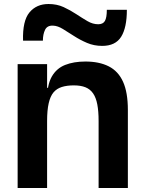

<svg xmlns="http://www.w3.org/2000/svg" viewBox="-20 -938 716 958"><path d="M215 -334V-442Q215 -515 238.5 -556Q262 -597 305 -614Q348 -631 406 -631Q475 -631 522.5 -607Q570 -583 594 -530Q618 -477 618 -389L472 -334Q472 -383 465.5 -417Q459 -451 444.5 -472Q430 -493 406.5 -502.5Q383 -512 348 -512Q314 -512 288.5 -504Q263 -496 247 -477Q231 -458 223 -423Q215 -388 215 -334ZM68 0V-618H215V-442V0ZM217 -436 182 -461V-500H228ZM472 0V-422L618 -389V0ZM490 -709Q449 -709 414 -724Q379 -739 349 -758.5Q319 -778 293.5 -793.5Q268 -809 246 -810Q216 -812 205 -789.5Q194 -767 194 -735H95Q92 -834 127 -876Q162 -918 222 -918Q264 -918 297.5 -902.5Q331 -887 360.5 -867.5Q390 -848 416.5 -832.5Q443 -817 470 -817Q494 -817 503.5 -833.5Q513 -850 513 -889H613Q613 -800 584.5 -754.5Q556 -709 490 -709Z"/></svg>

Font: Matangi Black
Style: Regular
Weight: 900
Designer: Prashant Pant
Foundry: The Graphic Ant
Version: Version 3.002